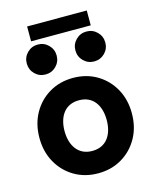

<svg xmlns="http://www.w3.org/2000/svg" viewBox="-127 -938 838 1037"><g transform="rotate(-15 292.5 -420.0)"><path d="M174.8 -253.9Q174.8 -285.1 182.3 -311Q189.7 -336.9 204.5 -355.9Q219.3 -374.9 241.5 -385.2Q263.6 -395.5 292.6 -395.5Q321.6 -395.5 343.7 -385.2Q365.8 -374.9 380.6 -355.9Q395.4 -336.9 402.9 -311Q410.4 -285.1 410.4 -253.9Q410.4 -222.9 402.9 -196.9Q395.4 -170.9 380.6 -151.9Q365.8 -132.9 343.7 -122.6Q321.6 -112.3 292.6 -112.3Q263.6 -112.3 241.5 -122.9Q219.3 -133.5 204.5 -152.8Q189.7 -172.1 182.3 -197.8Q174.8 -223.5 174.8 -253.9ZM34.2 -253.9Q34.2 -176.6 67.9 -116.4Q101.6 -56.2 160 -21.8Q218.4 12.7 292.6 12.7Q367 12.7 425.3 -21.8Q483.6 -56.2 517.3 -116.4Q551 -176.6 551 -253.9Q551 -331.2 517.3 -391.4Q483.6 -451.6 425.3 -486Q367 -520.5 292.6 -520.5Q218.4 -520.5 160 -486Q101.6 -451.6 67.9 -391.4Q34.2 -331.2 34.2 -253.9ZM344.2 -660.2Q344.2 -625.3 368.6 -600.9Q393 -576.6 427.8 -576.6Q462.7 -576.6 487.1 -600.9Q511.4 -625.3 511.4 -660.2Q511.4 -695 487.1 -719.4Q462.7 -743.8 427.8 -743.8Q393 -743.8 368.6 -719.4Q344.2 -695 344.2 -660.2ZM72.2 -660.2Q72.2 -625.3 96.5 -600.9Q120.9 -576.6 155.8 -576.6Q190.6 -576.6 215 -600.9Q239.4 -625.3 239.4 -660.2Q239.4 -695 215 -719.4Q190.6 -743.8 155.8 -743.8Q120.9 -743.8 96.5 -719.4Q72.2 -695 72.2 -660.2ZM125.8 -769.9H459.4V-852.9H125.8Z"/></g></svg>

Font: Giphurs SC
Style: Regular
Weight: 400
Version: Version 0.920